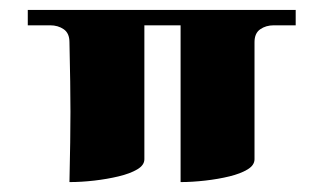

<svg xmlns="http://www.w3.org/2000/svg" viewBox="-20 -361 652 387"><path d="M36 -341H576V-310H532Q516 -310 504.5 -302Q493 -294 493 -276V-40Q493 -28 479 -19.5Q465 -11 442.5 -5.5Q420 0 393.5 3Q367 6 344 6V-310H271V-40Q271 -28 256.5 -19.5Q242 -11 219 -5.5Q196 0 170 3Q144 6 120 6Q121 -41 121.5 -74Q122 -107 122 -135.5Q122 -164 121.5 -196.5Q121 -229 120 -276Q120 -294 108.5 -302Q97 -310 81 -310H36Z"/></svg>

Font: Genos ExtraBold
Style: Regular
Weight: 800
Designer: Robert E. Leuschke
Foundry: Robert E. Leuschke
Version: Version 1.010